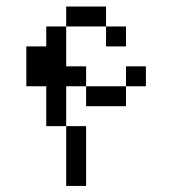

<svg xmlns="http://www.w3.org/2000/svg" viewBox="-20 -708 540 602"><path d="M437.5 -437.5V-500H375V-437.5H250V-375H375V-437.5ZM375 -562.5V-625H312.5V-562.5ZM187.5 -312.5V-125H250V-312.5ZM187.5 -312.5Q187.5 -312.5 187.5 -437.5H250V-500H187.5Q187.5 -500 187.5 -625H125V-562.5H62.5Q62.5 -562.5 62.5 -437.5H125Q125 -437.5 125 -312.5ZM187.5 -625H312.5V-687.5H187.5Z"/></svg>

Font: BFUnifontExMono
Style: Regular
Weight: 500
Version: Version 15.0.06